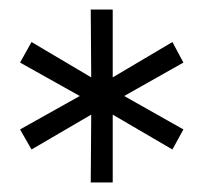

<svg xmlns="http://www.w3.org/2000/svg" viewBox="-20 -762 426 402"><path d="M240 -561 364 -491 341 -449 216 -522V-380H170L171 -522L46 -449L22 -491L147 -561L22 -631L46 -674L171 -600L170 -742H216V-600L341 -674L364 -631Z"/></svg>

Font: CMG Sans
Style: Regular
Weight: 400
Designer: Julieta Ulanovsky
Foundry: Julieta Ulanovsky
Version: Version 7.200